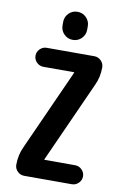

<svg xmlns="http://www.w3.org/2000/svg" viewBox="-103 -1019 705 1079"><g transform="rotate(10 250.0 -480.0)"><path d="M418 -573.2 210 -111.3V-109.4Q210 -108.4 210.9 -108.4H385.7Q408.2 -108.4 424.3 -92.3Q440.4 -76.2 440.4 -54.2Q440.4 -32.2 424.3 -16.1Q408.2 0 385.7 0H114.3Q91.8 0 75.7 -16.1Q59.6 -32.2 59.6 -53.7Q59.6 -109.4 82 -157.2L290 -619.1V-621.1Q290 -622.1 289.1 -622.1H114.3Q91.8 -622.1 75.7 -638.2Q59.6 -654.3 59.6 -676.3Q59.6 -698.2 75.7 -714.4Q91.8 -730.5 114.3 -730.5H385.7Q408.2 -730.5 424.3 -714.4Q440.4 -698.2 440.4 -675.8Q440.4 -620.1 418 -573.2ZM179.7 -889.6Q179.7 -918.9 200.2 -939.5Q220.7 -960 250 -960Q279.3 -960 299.8 -939.5Q320.3 -918.9 320.3 -889.6V-870.1Q320.3 -840.8 299.8 -820.3Q279.3 -799.8 250 -799.8Q220.7 -799.8 200.2 -820.3Q179.7 -840.8 179.7 -870.1Z"/></g></svg>

Font: Rounded-X Mgen+ 1mn bold
Style: Bold
Weight: 700
Designer: [Source Han Sans]
Ryoko NISHIZUKA  (kana & ideographs); Paul D. Hunt (Latin, Greek & Cyrillic); Wenlong ZHANG  (bopomofo
Version: Version 1.059.20150602